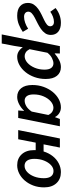

<svg xmlns="http://www.w3.org/2000/svg" viewBox="742 -1286 737 2262"><g transform="rotate(90 1111.0 -154.5)"><path d="M164 12Q91 12 52.5 -22Q14 -56 14 -114Q14 -155 34 -184.5Q54 -214 85 -236Q116 -258 151.5 -275Q187 -292 218 -307Q249 -322 269 -338.5Q289 -355 289 -376Q289 -396 276 -408.5Q263 -421 237 -421Q208 -421 177 -409.5Q146 -398 118 -378L74 -440Q111 -470 155.5 -486.5Q200 -503 248 -503Q316 -503 353.5 -471.5Q391 -440 391 -384Q391 -346 371 -317.5Q351 -289 320 -267.5Q289 -246 254 -228.5Q219 -211 188 -195Q157 -179 137 -160.5Q117 -142 117 -119Q117 -97 133 -83Q149 -69 177 -69Q211 -69 248 -82Q285 -95 318 -117L355 -54Q318 -28 269.5 -8Q221 12 164 12Z M385 194 523 -491H610L608 -431H612Q647 -462 687.5 -482.5Q728 -503 770 -503Q835 -503 872.5 -456.5Q910 -410 910 -324Q910 -254 888 -192.5Q866 -131 829 -85.5Q792 -40 745 -14Q698 12 647 12Q613 12 584.5 -6Q556 -24 538 -52H536L520 48L492 194ZM640 -76Q682 -76 718.5 -108Q755 -140 777.5 -193.5Q800 -247 800 -310Q800 -363 780 -389Q760 -415 726 -415Q698 -415 663.5 -397.5Q629 -380 601 -344L559 -134Q575 -103 596 -89.5Q617 -76 640 -76Z M1121 12Q1057 12 1019 -34.5Q981 -81 981 -167Q981 -238 1003 -299Q1025 -360 1062 -405.5Q1099 -451 1146.5 -477Q1194 -503 1245 -503Q1281 -503 1311.5 -484.5Q1342 -466 1358 -434H1360L1381 -491H1467L1369 0H1281L1286 -68H1283Q1249 -32 1206 -10Q1163 12 1121 12ZM1165 -76Q1197 -76 1230.5 -95.5Q1264 -115 1294 -159L1334 -355Q1318 -387 1296 -401Q1274 -415 1251 -415Q1210 -415 1173.5 -383Q1137 -351 1114.5 -298Q1092 -245 1092 -182Q1092 -128 1111.5 -102Q1131 -76 1165 -76Z M1933 -75Q1972 -75 2005.5 -105.5Q2039 -136 2059 -187.5Q2079 -239 2079 -302Q2079 -358 2057 -387Q2035 -416 1994 -416Q1957 -416 1924.5 -386Q1892 -356 1871.5 -304.5Q1851 -253 1851 -190Q1851 -135 1872 -105Q1893 -75 1933 -75ZM1926 12Q1846 12 1797 -41.5Q1748 -95 1748 -188Q1748 -193 1748 -197.5Q1748 -202 1748 -206H1660L1620 0H1512L1611 -491H1718L1680 -299H1764Q1783 -361 1819.5 -407Q1856 -453 1905 -478Q1954 -503 2007 -503Q2089 -503 2138 -450Q2187 -397 2187 -305Q2187 -235 2165 -177Q2143 -119 2106 -76.5Q2069 -34 2022.5 -11Q1976 12 1926 12Z"/></g></svg>

Font: Source Sans 3 Semibold
Style: Italic
Weight: 600
Italic angle: -11°
Designer: Paul D. Hunt
Foundry: Adobe
Version: Version 3.052;hotconv 1.1.0;makeotfexe 2.6.0